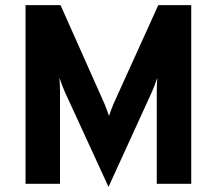

<svg xmlns="http://www.w3.org/2000/svg" viewBox="-20 -720 849 752"><path d="M594 -360Q594 -383 596 -415Q584 -380 575 -360L405 12L234 -360Q225 -380 213 -415Q215 -383 215 -360V0H80V-700H217L389 -314Q397 -295 407 -266Q417 -295 425 -314L600 -700H729V0H594Z"/></svg>

Font: ReCut ExtraBold
Style: Regular
Weight: 800
Designer: Giant Group (for alternate capitals set)
Version: Version 2.002;FEAKit 1.0